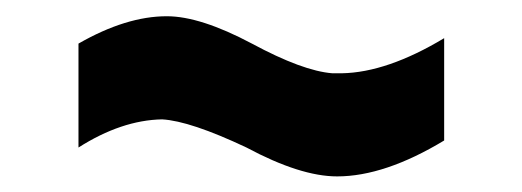

<svg xmlns="http://www.w3.org/2000/svg" viewBox="-20 -450 653 240"><path d="M78.1 -265.6V-395.5Q137.7 -429.7 188.5 -429.7Q230.5 -429.7 294.9 -395.5Q358.4 -361.3 395.5 -358.4Q402.3 -358.4 407.2 -358.4Q463.9 -359.4 535.2 -402.3V-274.4Q460.9 -229.5 401.4 -229.5Q355.5 -229.5 288.1 -265.6Q217.8 -298.8 182.6 -300.8Q131.8 -299.8 78.1 -265.6Z"/></svg>

Font: Post No Bills Colombo
Style: ExtraBold
Weight: 900
Designer: Kosala Senevirathne, Siva Puranthara, Lasantha Premarathna, Tharique Azeez
Foundry: Mooniak
Version: Version 1.220 ; ttfautohint (v1.5)